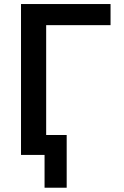

<svg xmlns="http://www.w3.org/2000/svg" viewBox="-20 -751 604 932"><path d="M161.1 1H82V-731.4H516.6V-628.9H204.1V-95.7H303.7V160.2H196.3V1Z"/></svg>

Font: Gen Shin Gothic Medium
Style: Regular
Weight: 500
Designer: [Source Han Sans]
Ryoko NISHIZUKA  (kana & ideographs); Paul D. Hunt (Latin, Greek & Cyrillic); Wenlong ZHANG  (bopomofo
Version: Version 1.002.20150607